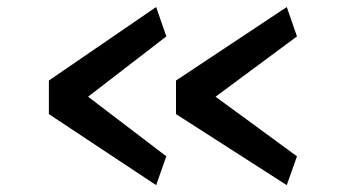

<svg xmlns="http://www.w3.org/2000/svg" viewBox="-20 -575 990 546"><path d="M119 -250.5V-346L424 -555L453 -471.5L230.5 -300L453 -130.5L424 -48.5ZM480.5 -250.5V-346L795.5 -555L824.5 -471.5L593 -300L824.5 -130.5L795.5 -48.5Z"/></svg>

Font: Merriweather Sans
Style: Regular
Weight: 400
Designer: Eben Sorkin
Foundry: Eben Sorkin
Version: Version 1.008; ttfautohint (v1.7.19-72a1) -l 8 -r 50 -G 200 